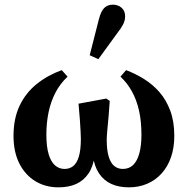

<svg xmlns="http://www.w3.org/2000/svg" viewBox="-20 -789 806 824"><path d="M231 15Q175 15 131.5 -11.5Q88 -38 63 -87.5Q38 -137 38 -206Q38 -280 64 -335Q90 -390 137 -428Q184 -466 245 -488L270 -460Q238 -430 218 -391.5Q198 -353 188.5 -307.5Q179 -262 179 -212Q179 -159 189 -126.5Q199 -94 216.5 -79Q234 -64 257 -64Q279 -64 294.5 -76.5Q310 -89 318.5 -117.5Q327 -146 327 -193Q327 -203 326 -223Q325 -243 323 -273Q321 -303 317 -344L436 -366L451 -356Q449 -322 446 -289Q443 -256 440.5 -230Q438 -204 438 -189Q438 -145 446.5 -117Q455 -89 470.5 -76.5Q486 -64 507 -64Q534 -64 551.5 -81Q569 -98 578 -131Q587 -164 587 -210Q587 -269 576.5 -315Q566 -361 546 -397Q526 -433 497 -460L521 -488Q561 -473 598 -450Q635 -427 664 -394Q693 -361 710.5 -314.5Q728 -268 728 -206Q728 -155 714 -114.5Q700 -74 674 -45Q648 -16 612 -0.5Q576 15 533 15Q490 15 458 0.5Q426 -14 405.5 -44Q385 -74 379 -120H386Q380 -74 359.5 -44Q339 -14 307 0.5Q275 15 231 15ZM365 -552 404 -705Q413 -741 427.5 -755Q442 -769 464 -769Q487 -769 502 -755.5Q517 -742 517 -719Q517 -701 508.5 -684.5Q500 -668 482 -645L402 -535Z"/></svg>

Font: Source Serif 4 36pt
Style: Bold
Weight: 700
Designer: Frank Grießhammer
Foundry: Adobe Systems Incorporated
Version: Version 4.004;hotconv 1.0.116;makeotfexe 2.5.65601